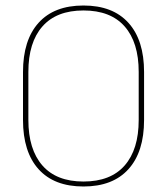

<svg xmlns="http://www.w3.org/2000/svg" viewBox="-20 -668 606 697"><path d="M283 9Q176.5 9 120 -53.8Q63.5 -116.5 63.5 -232.5V-406.5Q63.5 -522.5 120 -585.2Q176.5 -648 283 -648Q389.5 -648 446.2 -585.2Q503 -522.5 503 -406.5V-232.5Q503 -116.5 446.2 -53.8Q389.5 9 283 9ZM283 -9Q381.5 -9 432.5 -67.2Q483.5 -125.5 483.5 -232.5V-407Q483.5 -514 432.5 -572Q381.5 -630 283 -630Q185 -630 134 -572Q83 -514 83 -407V-232.5Q83 -125.5 134 -67.2Q185 -9 283 -9Z"/></svg>

Font: Anek Kannada Medium Thin
Style: Regular
Weight: 250
Version: Version 1.003